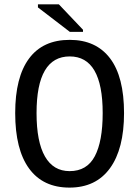

<svg xmlns="http://www.w3.org/2000/svg" viewBox="-20 -852 640 882"><path d="M549.8 -332.5Q549.8 -168 485.1 -79.1Q420.4 9.8 299.3 9.8Q177.7 9.8 113.8 -77.6Q49.8 -165 49.8 -332.5Q49.8 -497.1 113.3 -583Q176.8 -668.9 300.3 -668.9Q420.9 -668.9 485.4 -584.2Q549.8 -499.5 549.8 -332.5ZM451.7 -332.5Q451.7 -592.8 300.3 -592.8Q147.9 -592.8 147.9 -332.5Q147.9 -200.7 186.5 -133.3Q225.1 -65.9 299.8 -65.9Q379.4 -65.9 415.5 -134.3Q451.7 -202.6 451.7 -332.5ZM300.8 -705.6 154.3 -817.9V-832H250.5L361.3 -715.3V-705.6Z"/></svg>

Font: Liberation Mono
Style: Regular
Weight: 400
Monospace: yes
Designer: Steve Matteson
Foundry: Ascender Corporation
Version: Version 2.1.5